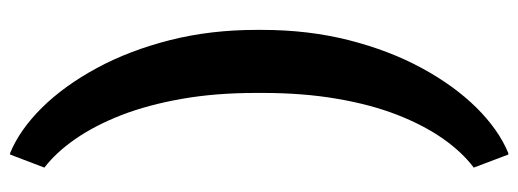

<svg xmlns="http://www.w3.org/2000/svg" viewBox="-350 -478 1047 388"><g transform="rotate(-90 174.0 -283.5)"><path d="M56.2 219.7 29.8 149.9Q61.5 126 88.6 87.2Q115.7 48.3 136.5 -4.9Q157.2 -58.1 168.9 -126.5Q180.7 -194.8 180.7 -277.3V-290Q180.7 -372.1 168.7 -440.2Q156.7 -508.3 136 -561.8Q115.2 -615.2 88.1 -654.5Q61 -693.8 29.8 -717.8L56.2 -787.1H59.1Q106.4 -767.6 150.9 -722.7Q195.3 -677.7 231 -611.8Q266.6 -545.9 287.4 -464.1Q308.1 -382.3 308.1 -289.1V-278.3Q308.1 -184.6 287.4 -102.8Q266.6 -21 231 44.7Q195.3 110.4 150.9 155.3Q106.4 200.2 59.1 219.7Z"/></g></svg>

Font: Robotiche
Style: Bold
Weight: 700
Designer: Google
Version: Version 2.001